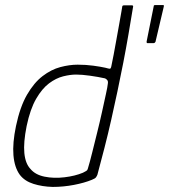

<svg xmlns="http://www.w3.org/2000/svg" viewBox="-20 -727 666 757"><path d="M43 -230Q59 -306 86.5 -353.5Q114 -401 148 -427Q182 -453 218 -462.5Q254 -472 286 -472Q319 -472 348 -468Q377 -464 395 -460Q409 -456 413 -456Q417 -456 419 -466Q423 -483 428 -511Q433 -539 439 -571Q445 -603 450 -632Q455 -661 458.5 -680Q462 -699 462 -701Q462 -704 464.5 -705Q467 -706 468 -706H501Q502 -706 503.5 -705Q505 -704 505 -702Q496 -647 486.5 -591.5Q477 -536 466 -479.5Q455 -423 443 -366.5Q431 -310 418.5 -254.5Q406 -199 392 -144.5Q378 -90 364 -38Q362 -33 358.5 -28Q355 -23 342 -18Q313 -6 271.5 2Q230 10 188 10Q147 9 112 -2Q77 -13 58 -38Q37 -67 33 -115Q29 -163 43 -230ZM85 -230Q72 -165 76 -123.5Q80 -82 100 -61Q119 -38 155.5 -30.5Q192 -23 234 -28Q276 -33 307 -46Q315 -50 320 -53Q325 -56 326 -61Q334 -87 343.5 -125.5Q353 -164 363.5 -206Q374 -248 382.5 -287Q391 -326 397.5 -355.5Q404 -385 405 -396Q407 -406 403 -411Q399 -416 394 -418Q367 -424 335 -428.5Q303 -433 280 -433Q257 -433 229 -426Q201 -419 173.5 -398.5Q146 -378 122.5 -337.5Q99 -297 85 -230ZM561 -557Q559 -557 558.5 -558.5Q558 -560 558 -563L586 -702Q586 -705 587.5 -706Q589 -707 592 -707H622Q626 -707 626 -706Q626 -705 626 -702L593 -562Q592 -560 590 -558.5Q588 -557 586 -557Z"/></svg>

Font: Glory Thin ExtraLight
Style: Italic
Weight: 250
Italic angle: -12°
Version: Version 1.011